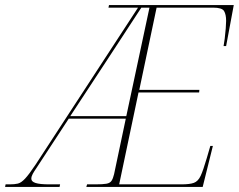

<svg xmlns="http://www.w3.org/2000/svg" viewBox="-80 -734 938 754"><path d="M-60 0 -58 -10H-41Q-23 -10 -10 -13Q3 -16 18.5 -32.5Q34 -49 60 -88L462 -704H346L348 -714H838L808 -553H798Q800 -563 802.5 -582.5Q805 -602 806.5 -622Q808 -642 808 -652Q808 -677 800 -690.5Q792 -704 757 -704H535L467 -381H703L702 -371H464L388 -10H633Q665 -10 681.5 -16Q698 -22 708 -43.5Q718 -65 732 -113L746 -161H756L716 0H259L262 -10H295Q324 -10 338 -12.5Q352 -15 358 -24Q364 -33 368 -50L414 -268H190L63 -74Q54 -61 48.5 -51Q43 -41 43 -32Q43 -21 59.5 -15.5Q76 -10 114 -10H156L154 0ZM196 -278H416L507 -704H475Q457 -676 433.5 -640.5Q410 -605 386.5 -568.5Q363 -532 343 -502Z"/></svg>

Font: Noto Serif Display SemiCondensed Thin
Style: Italic
Weight: 100
Width: 4
Italic angle: -12°
Designer: Monotype Design Team
Foundry: Monotype Imaging Inc.
Version: Version 2.009